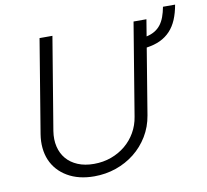

<svg xmlns="http://www.w3.org/2000/svg" viewBox="-85 -869 1049 975"><g transform="rotate(-10 439.5 -381.0)"><path d="M92.3 -245.7 171.9 -727.3H238.3L159.1 -250.4Q152.3 -207 161 -170.3Q169.7 -133.5 192.3 -106.9Q214.8 -80.3 250.7 -65.2Q286.6 -50.1 334.2 -50.1Q381.7 -50.1 423.1 -65.2Q464.5 -80.3 496.6 -106.9Q528.8 -133.5 549.9 -170.3Q571 -207 577.8 -250.4L656.6 -727.3H723L708.8 -641.3Q733.3 -646.7 751.2 -657.5Q769.2 -668.3 782 -684.8Q794.7 -701.3 803.1 -723.9Q811.4 -746.4 816.8 -775.2H879.3Q871.8 -732.6 858 -699.8Q844.1 -666.9 822.3 -643.5Q800.4 -620 770.2 -605.6Q740.1 -591.3 699.6 -585.6L643.5 -245.7Q633.9 -187.5 604.9 -139.9Q576 -92.3 533.2 -58.4Q490.4 -24.5 437 -6Q383.5 12.4 324.9 12.4Q244 12.4 186.8 -21.3Q158.4 -38 137.8 -61.1Q117.2 -84.2 105.1 -112.7Q93 -141.3 89.7 -174.9Q86.3 -208.5 92.3 -245.7Z"/></g></svg>

Font: Inter P Light
Style: Italic
Weight: 300
Italic angle: 9.39999°
Designer: Rasmus Andersson
Foundry: rsms
Version: Version 3.018;git-588b23468